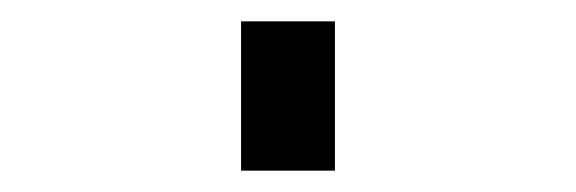

<svg xmlns="http://www.w3.org/2000/svg" viewBox="-20 60 540 180"><path d="M206 220V80H294V220Z"/></svg>

Font: Iosevka Custom
Style: Bold
Weight: 700
Monospace: yes
Designer: Belleve Invis
Foundry: Belleve Invis
Version: Version 30.3.3; ttfautohint (v1.8.3)